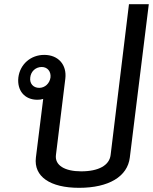

<svg xmlns="http://www.w3.org/2000/svg" viewBox="-20 -889 733 920"><path d="M359 11C501 11 591 -43 602 -134L693 -869H598L510 -146C504 -97 453 -68 369 -68C290 -68 242 -97 248 -146L293 -512C301 -579 259 -626 192 -626C127 -626 76 -581 68 -518C61 -455 98 -411 159 -411C169 -411 178 -412 187 -415L152 -134C141 -43 220 11 359 11ZM125 -518C128 -547 151 -568 180 -568C207 -568 225 -547 222 -518C218 -489 195 -468 168 -468C139 -468 121 -489 125 -518Z"/></svg>

Font: TPK Tissa Web Medium
Style: Italic
Weight: 500
Italic angle: -7°
Designer: Jacques Le Bailly, Suppakit Chalermlarp | Katatrad Co.,Ltd.
Foundry: Jacques Le Bailly, Cadson Demak Co.,Ltd.
Version: Version 5.000;Glyphs 3.1.2 (3151)